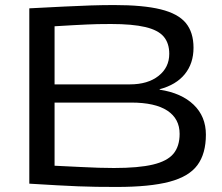

<svg xmlns="http://www.w3.org/2000/svg" viewBox="-20 -730 879 760"><path d="M96 -3V-697Q174 -701 233 -704Q292 -707 340 -708.5Q388 -710 432 -710Q547 -710 616 -693Q685 -676 715.5 -639Q746 -602 746 -541Q746 -479 711.5 -436.5Q677 -394 612 -377V-375Q698 -362 746.5 -315.5Q795 -269 795 -197Q795 -122 761.5 -76.5Q728 -31 650.5 -10.5Q573 10 442 10Q398 10 362 9.5Q326 9 289.5 7.5Q253 6 207 3.5Q161 1 96 -3ZM196 -396H494Q565 -396 607.5 -429.5Q650 -463 650 -517Q650 -559 628 -585Q606 -611 555 -623Q504 -635 419 -635Q387 -635 366 -634.5Q345 -634 323.5 -633Q302 -632 273 -630.5Q244 -629 196 -626ZM196 -74Q258 -71 299 -69Q340 -67 370.5 -66Q401 -65 431 -65Q528 -65 585 -78.5Q642 -92 666.5 -121.5Q691 -151 691 -200Q691 -260 642.5 -292Q594 -324 499 -324H196Z"/></svg>

Font: Georama Extended
Style: Regular
Weight: 400
Width: 7
Designer: Jean-Baptiste Levee
Foundry: Production Type
Version: Version 1.000